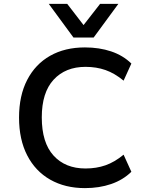

<svg xmlns="http://www.w3.org/2000/svg" viewBox="-20 -958 763 988"><path d="M417 10Q315 10 238.5 -33.5Q162 -77 120 -158.5Q78 -240 78 -353Q78 -466 120 -547Q162 -628 238 -671Q314 -714 417 -714Q491 -714 552 -693.5Q613 -673 656 -631L616 -543Q570 -581 523 -597.5Q476 -614 420 -614Q317 -614 256 -548Q195 -482 195 -354Q195 -224 255.5 -157.5Q316 -91 420 -91Q476 -91 523 -107.5Q570 -124 616 -162L656 -74Q613 -32 552 -11Q491 10 417 10ZM358 -765 231 -938H326L410 -829L495 -938H589L462 -765Z"/></svg>

Font: Nunito Sans 6pt SemiBold
Style: Regular
Weight: 600
Version: Version 3.101;gftools[0.9.27]